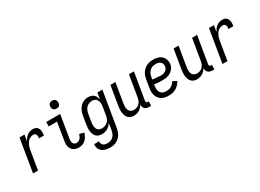

<svg xmlns="http://www.w3.org/2000/svg" viewBox="-32 -1571 3564 2633"><g transform="rotate(-30 1750.0 -255.0)"><path d="M68 0 154 -520H233L216 -420Q227 -442 242 -462Q257 -482 276.5 -497.5Q296 -513 319 -520.5Q342 -528 365 -528Q383 -528 400.5 -523.5Q418 -519 430.5 -507.5Q443 -496 450.5 -480.5Q458 -465 460 -447.5Q462 -430 461 -411.5Q460 -393 457 -375H378Q380 -389 381 -403Q382 -417 377.5 -429.5Q373 -442 362.5 -450Q352 -458 338 -458Q319 -458 300 -452Q281 -446 264.5 -433.5Q248 -421 236.5 -404Q225 -387 216.5 -369Q208 -351 203.5 -332.5Q199 -314 196 -295L147 0Z M795 8Q772 8 750 3Q728 -2 710 -14Q692 -26 680 -44.5Q668 -63 662.5 -84.5Q657 -106 658 -129Q659 -152 663 -175L708 -450H576L577 -520H798L739 -164Q736 -146 736 -128.5Q736 -111 742.5 -95.5Q749 -80 763.5 -71Q778 -62 795 -62Q812 -62 827.5 -69.5Q843 -77 855 -90.5Q867 -104 874 -120Q881 -136 886 -152L958 -133Q950 -106 935.5 -79.5Q921 -53 900 -32.5Q879 -12 850.5 -2Q822 8 795 8ZM792 -608Q777 -608 763.5 -613Q750 -618 742 -629.5Q734 -641 731.5 -655.5Q729 -670 731 -685Q733 -695 738.5 -705Q744 -715 752.5 -721.5Q761 -728 771.5 -730.5Q782 -733 793 -733Q808 -733 821.5 -727.5Q835 -722 843 -710.5Q851 -699 854 -684.5Q857 -670 854 -655Q852 -645 846.5 -635Q841 -625 832.5 -618.5Q824 -612 813.5 -610Q803 -608 792 -608Z M1166 223Q1143 223 1120.5 220Q1098 217 1077 209.5Q1056 202 1039 189Q1022 176 1010.5 158Q999 140 995 118Q991 96 994 72H1072Q1069 91 1076 108Q1083 125 1097 135.5Q1111 146 1128.5 149.5Q1146 153 1165 153Q1189 153 1214 143.5Q1239 134 1257 114.5Q1275 95 1284 71Q1293 47 1297 23L1314 -83Q1303 -62 1285.5 -44.5Q1268 -27 1247.5 -15Q1227 -3 1204 2.5Q1181 8 1158 8Q1132 8 1108 0Q1084 -8 1067.5 -26Q1051 -44 1042.5 -67Q1034 -90 1031 -115.5Q1028 -141 1030 -167Q1032 -193 1036 -219L1056 -339Q1060 -362 1066.5 -385.5Q1073 -409 1085 -430.5Q1097 -452 1113.5 -471Q1130 -490 1151 -503Q1172 -516 1196 -522Q1220 -528 1243 -528Q1268 -528 1291 -521Q1314 -514 1330.5 -499Q1347 -484 1356.5 -462.5Q1366 -441 1370 -418L1387 -520H1466L1374 34Q1370 59 1362 83.5Q1354 108 1340.5 130Q1327 152 1307 171Q1287 190 1263.5 202Q1240 214 1215 218.5Q1190 223 1166 223ZM1200 -62Q1223 -62 1247 -70.5Q1271 -79 1289.5 -96.5Q1308 -114 1317.5 -137Q1327 -160 1331 -183L1351 -303Q1354 -321 1355.5 -339Q1357 -357 1354.5 -374.5Q1352 -392 1345.5 -408Q1339 -424 1327 -435.5Q1315 -447 1298 -452.5Q1281 -458 1263 -458Q1239 -458 1214.5 -448Q1190 -438 1172.5 -419Q1155 -400 1146 -376Q1137 -352 1133 -328L1113 -208Q1110 -191 1109 -173.5Q1108 -156 1110.5 -139.5Q1113 -123 1119.5 -108Q1126 -93 1138 -82Q1150 -71 1166.5 -66.5Q1183 -62 1200 -62Z M1663 8Q1637 8 1613.5 -0.5Q1590 -9 1574 -27Q1558 -45 1550 -68Q1542 -91 1539 -116Q1536 -141 1538 -167Q1540 -193 1544 -219L1594 -520H1673L1621 -208Q1618 -191 1617 -174Q1616 -157 1618 -140.5Q1620 -124 1626.5 -109Q1633 -94 1644.5 -83Q1656 -72 1672 -67Q1688 -62 1705 -62Q1728 -62 1751.5 -70.5Q1775 -79 1792 -97Q1809 -115 1818 -137.5Q1827 -160 1831 -183L1887 -520H1966L1895 -93Q1894 -86 1895 -80Q1896 -74 1899.5 -70Q1903 -66 1908.5 -64Q1914 -62 1921 -62H1936L1935 8H1909Q1889 8 1870.5 3.5Q1852 -1 1838 -13.5Q1824 -26 1818.5 -44Q1813 -62 1815 -82Q1803 -62 1786.5 -44.5Q1770 -27 1750 -15Q1730 -3 1707.5 2.5Q1685 8 1663 8Z M2218 8Q2188 8 2159 2.5Q2130 -3 2106 -17Q2082 -31 2065 -53.5Q2048 -76 2039.5 -103Q2031 -130 2031 -159.5Q2031 -189 2036 -219L2056 -339Q2060 -364 2068 -389Q2076 -414 2091 -436.5Q2106 -459 2126.5 -477.5Q2147 -496 2171.5 -507.5Q2196 -519 2221.5 -523.5Q2247 -528 2272 -528Q2297 -528 2321.5 -524Q2346 -520 2367.5 -510.5Q2389 -501 2406 -485Q2423 -469 2433 -448Q2443 -427 2447 -402.5Q2451 -378 2447 -353Q2444 -333 2434 -313Q2424 -293 2409 -276.5Q2394 -260 2375 -248.5Q2356 -237 2335.5 -230Q2315 -223 2294 -220.5Q2273 -218 2252 -218Q2218 -218 2183 -219.5Q2148 -221 2116 -227L2113 -208Q2110 -189 2109.5 -171Q2109 -153 2113 -135.5Q2117 -118 2126.5 -103.5Q2136 -89 2150 -79.5Q2164 -70 2182 -66Q2200 -62 2218 -62Q2238 -62 2257.5 -66Q2277 -70 2295 -80.5Q2313 -91 2327.5 -106.5Q2342 -122 2352 -140L2417 -108Q2401 -82 2380 -59Q2359 -36 2332.5 -20.5Q2306 -5 2276 1.5Q2246 8 2218 8ZM2264 -285Q2281 -285 2298 -289.5Q2315 -294 2331 -304.5Q2347 -315 2357 -330.5Q2367 -346 2370 -363Q2373 -384 2367 -403.5Q2361 -423 2347 -435.5Q2333 -448 2313.5 -453Q2294 -458 2273 -458Q2256 -458 2239 -455Q2222 -452 2206 -443.5Q2190 -435 2177 -422Q2164 -409 2154.5 -393.5Q2145 -378 2140.5 -361.5Q2136 -345 2133 -328L2128 -297Q2143 -294 2160.5 -292.5Q2178 -291 2195.5 -290.5Q2213 -290 2229.5 -287.5Q2246 -285 2264 -285Z M2663 8Q2637 8 2613.5 -0.5Q2590 -9 2574 -27Q2558 -45 2550 -68Q2542 -91 2539 -116Q2536 -141 2538 -167Q2540 -193 2544 -219L2594 -520H2673L2621 -208Q2618 -191 2617 -174Q2616 -157 2618 -140.5Q2620 -124 2626.5 -109Q2633 -94 2644.5 -83Q2656 -72 2672 -67Q2688 -62 2705 -62Q2728 -62 2751.5 -70.5Q2775 -79 2792 -97Q2809 -115 2818 -137.5Q2827 -160 2831 -183L2887 -520H2966L2895 -93Q2894 -86 2895 -80Q2896 -74 2899.5 -70Q2903 -66 2908.5 -64Q2914 -62 2921 -62H2936L2935 8H2909Q2889 8 2870.5 3.5Q2852 -1 2838 -13.5Q2824 -26 2818.5 -44Q2813 -62 2815 -82Q2803 -62 2786.5 -44.5Q2770 -27 2750 -15Q2730 -3 2707.5 2.5Q2685 8 2663 8Z M3068 0 3154 -520H3233L3216 -420Q3227 -442 3242 -462Q3257 -482 3276.5 -497.5Q3296 -513 3319 -520.5Q3342 -528 3365 -528Q3383 -528 3400.5 -523.5Q3418 -519 3430.5 -507.5Q3443 -496 3450.5 -480.5Q3458 -465 3460 -447.5Q3462 -430 3461 -411.5Q3460 -393 3457 -375H3378Q3380 -389 3381 -403Q3382 -417 3377.5 -429.5Q3373 -442 3362.5 -450Q3352 -458 3338 -458Q3319 -458 3300 -452Q3281 -446 3264.5 -433.5Q3248 -421 3236.5 -404Q3225 -387 3216.5 -369Q3208 -351 3203.5 -332.5Q3199 -314 3196 -295L3147 0Z"/></g></svg>

Font: Iosevka Curly
Style: Italic
Weight: 400
Italic angle: -9°
Monospace: yes
Designer: Belleve Invis
Foundry: Belleve Invis
Version: Version 22.1.2; ttfautohint (v1.8.4)